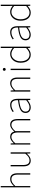

<svg xmlns="http://www.w3.org/2000/svg" viewBox="2138 -2972 847 5162"><g transform="rotate(-90 2561.0 -390.5)"><path d="M105.5 0V-793.9H140.6V-441.4Q187.5 -489.3 231 -514.6Q274.4 -540 325.2 -540Q406.2 -540 445.3 -490.2Q484.4 -440.4 484.4 -338.9V0H448.2V-334Q448.2 -421.9 418 -464.4Q387.7 -506.8 321.3 -506.8Q274.4 -506.8 234.4 -482.9Q194.3 -459 140.6 -403.3V0Z M829.1 12.7Q748 12.7 709 -36.6Q669.9 -85.9 669.9 -188.5V-527.3H706.1V-192.4Q706.1 -104.5 736.3 -62Q766.6 -19.5 832 -19.5Q879.9 -19.5 919.9 -45.9Q960 -72.3 1010.7 -132.8V-527.3H1046.9V0H1016.6L1012.7 -89.8H1009.8Q920.9 12.7 829.1 12.7Z M1255.9 0V-527.3H1285.2L1291 -443.4H1293Q1377.9 -540 1460 -540Q1578.1 -540 1605.5 -429.7Q1705.1 -540 1786.1 -540Q1942.4 -540 1942.4 -338.9V0H1907.2V-334Q1907.2 -506.8 1782.2 -506.8Q1708 -506.8 1616.2 -403.3V0H1581.1V-334Q1581.1 -506.8 1457 -506.8Q1379.9 -506.8 1291 -403.3V0Z M2256.8 12.7Q2190.4 12.7 2147.9 -22.9Q2105.5 -58.6 2105.5 -129.9Q2105.5 -216.8 2187 -262.7Q2268.6 -308.6 2449.2 -329.1Q2455.1 -506.8 2321.3 -506.8Q2228.5 -506.8 2149.4 -443.4L2130.9 -471.7Q2223.6 -540 2323.2 -540Q2485.4 -540 2485.4 -340.8V0H2455.1L2450.2 -70.3H2447.3Q2345.7 12.7 2256.8 12.7ZM2259.8 -19.5Q2342.8 -19.5 2449.2 -109.4V-297.9Q2282.2 -279.3 2211.9 -239.3Q2141.6 -199.2 2141.6 -130.9Q2141.6 -73.2 2174.3 -46.4Q2207 -19.5 2259.8 -19.5Z M2679.7 0V-527.3H2709L2714.8 -443.4H2716.8Q2811.5 -540 2899.4 -540Q2980.5 -540 3019.5 -490.2Q3058.6 -440.4 3058.6 -338.9V0H3022.5V-334Q3022.5 -421.9 2992.2 -464.4Q2961.9 -506.8 2895.5 -506.8Q2848.6 -506.8 2808.6 -482.9Q2768.6 -459 2714.8 -403.3V0Z M3258.8 0V-527.3H3293.9V0ZM3277.3 -660.2Q3260.7 -660.2 3250 -670.4Q3239.3 -680.7 3239.3 -698.2Q3239.3 -716.8 3250 -727.1Q3260.7 -737.3 3277.3 -737.3Q3293 -737.3 3304.7 -727.1Q3316.4 -716.8 3316.4 -698.2Q3316.4 -681.6 3304.7 -670.9Q3293 -660.2 3277.3 -660.2Z M3674.8 12.7Q3574.2 12.7 3515.1 -59.1Q3456.1 -130.9 3456.1 -261.7Q3456.1 -385.7 3524.9 -462.9Q3593.8 -540 3692.4 -540Q3738.3 -540 3774.4 -523.9Q3810.5 -507.8 3854.5 -473.6L3851.6 -573.2V-793.9H3887.7V0H3857.4L3852.5 -70.3H3850.6Q3767.6 12.7 3674.8 12.7ZM3677.7 -19.5Q3759.8 -19.5 3851.6 -111.3V-434.6Q3771.5 -506.8 3690.4 -506.8Q3607.4 -506.8 3550.8 -435.5Q3494.1 -364.3 3494.1 -261.7Q3494.1 -152.3 3543 -85.9Q3591.8 -19.5 3677.7 -19.5Z M4210 12.7Q4143.6 12.7 4101.1 -22.9Q4058.6 -58.6 4058.6 -129.9Q4058.6 -216.8 4140.1 -262.7Q4221.7 -308.6 4402.3 -329.1Q4408.2 -506.8 4274.4 -506.8Q4181.6 -506.8 4102.5 -443.4L4084 -471.7Q4176.8 -540 4276.4 -540Q4438.5 -540 4438.5 -340.8V0H4408.2L4403.3 -70.3H4400.4Q4298.8 12.7 4210 12.7ZM4212.9 -19.5Q4295.9 -19.5 4402.3 -109.4V-297.9Q4235.4 -279.3 4165 -239.3Q4094.7 -199.2 4094.7 -130.9Q4094.7 -73.2 4127.4 -46.4Q4160.2 -19.5 4212.9 -19.5Z M4804.7 12.7Q4704.1 12.7 4645 -59.1Q4585.9 -130.9 4585.9 -261.7Q4585.9 -385.7 4654.8 -462.9Q4723.6 -540 4822.3 -540Q4868.2 -540 4904.3 -523.9Q4940.4 -507.8 4984.4 -473.6L4981.4 -573.2V-793.9H5017.6V0H4987.3L4982.4 -70.3H4980.5Q4897.5 12.7 4804.7 12.7ZM4807.6 -19.5Q4889.6 -19.5 4981.4 -111.3V-434.6Q4901.4 -506.8 4820.3 -506.8Q4737.3 -506.8 4680.7 -435.5Q4624 -364.3 4624 -261.7Q4624 -152.3 4672.9 -85.9Q4721.7 -19.5 4807.6 -19.5Z"/></g></svg>

Font: Bpmf Zihi Sans ExtraLight
Style: ExtraLight
Weight: 250
Foundry: But Ko
Version: Version 1.320